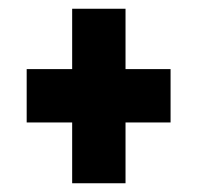

<svg xmlns="http://www.w3.org/2000/svg" viewBox="-20 -523 490 439"><path d="M145 -104V-243H41V-365H145V-503H267V-365H370V-243H267V-104Z"/></svg>

Font: League Mono Condensed ExtraBold
Style: Regular
Weight: 800
Width: 1
Designer: Tyler Finck
Foundry: The League of Moveable Type / Tyler Finck
Version: Version 2.210